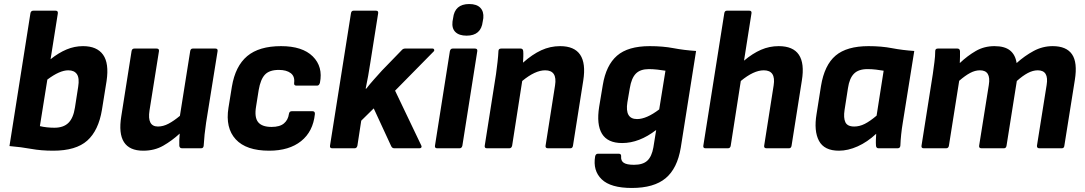

<svg xmlns="http://www.w3.org/2000/svg" viewBox="-20 -736 5387 953"><path d="M244 12Q184 12 135 3Q86 -6 27 -11L131 -670Q133 -683 146 -683H256Q269 -683 267 -669L231 -442Q271 -474 310.5 -490.5Q350 -507 392 -507Q461 -507 491.5 -464.5Q522 -422 509 -334L486 -191Q469 -88 413 -38Q357 12 244 12ZM178 -110Q194 -106 213 -104Q232 -102 250 -102Q295 -102 319.5 -126Q344 -150 352 -202L368 -305Q375 -348 362 -367.5Q349 -387 319 -387Q276 -387 215 -341Z M691 12Q554 12 582 -159L633 -482Q635 -495 647 -495H757Q771 -495 769 -482L722 -187Q710 -108 764 -108Q790 -108 816.5 -122Q843 -136 873 -161L924 -482Q926 -495 937 -495H1049Q1062 -495 1060 -482L1003 -127Q994 -67 991 -13Q990 0 978 0H884Q871 0 870 -13Q869 -41 872 -73Q834 -38 790.5 -13Q747 12 691 12Z M1316 12Q1202 12 1150 -44.5Q1098 -101 1114 -201L1131 -306Q1148 -408 1207 -457.5Q1266 -507 1375 -507Q1481 -507 1532.5 -456Q1584 -405 1568 -325Q1564 -311 1554 -311H1451Q1438 -311 1440 -325Q1444 -357 1423 -373Q1402 -389 1364 -389Q1317 -389 1295 -365.5Q1273 -342 1264 -289L1251 -207Q1242 -154 1261 -130Q1280 -106 1328 -106Q1369 -106 1389.5 -123.5Q1410 -141 1414 -170Q1416 -184 1428 -184H1531Q1544 -184 1543 -170Q1534 -83 1474.5 -35.5Q1415 12 1316 12Z M1629 0Q1616 0 1618 -13L1722 -670Q1724 -683 1735 -683H1846Q1859 -683 1857 -670L1818 -424Q1813 -392 1807.5 -360Q1802 -328 1795 -296H1798Q1816 -319 1836.5 -342Q1857 -365 1876 -386L1972 -485Q1980 -495 1990 -495H2127Q2133 -495 2135 -489.5Q2137 -484 2131 -479L1941 -286L2071 -14Q2074 -9 2071.5 -4.5Q2069 0 2062 0H1937Q1926 0 1921 -12L1835 -198L1773 -137L1754 -13Q1751 0 1740 0Z M2150 0Q2137 0 2139 -13L2213 -482Q2216 -495 2227 -495H2337Q2351 -495 2349 -482L2275 -13Q2272 0 2261 0ZM2296 -559Q2259 -559 2240.5 -577Q2222 -595 2226 -629L2229 -646Q2237 -716 2309 -716Q2346 -716 2364 -697.5Q2382 -679 2379 -646L2376 -629Q2368 -559 2296 -559Z M2397 0Q2384 0 2386 -13L2442 -368Q2446 -397 2449.5 -428Q2453 -459 2454 -482Q2454 -495 2468 -495H2564Q2576 -495 2577 -482Q2578 -472 2577.5 -456Q2577 -440 2576 -425Q2622 -466 2666.5 -486.5Q2711 -507 2760 -507Q2902 -507 2875 -336L2824 -13Q2822 0 2811 0H2700Q2686 0 2688 -13L2735 -312Q2747 -387 2686 -387Q2636 -387 2572 -334L2522 -13Q2519 0 2508 0Z M3205 -507Q3270 -507 3322.5 -497Q3375 -487 3435 -483L3359 -3Q3342 100 3284 148.5Q3226 197 3116 197Q3011 197 2966.5 154Q2922 111 2934 40Q2937 27 2948 27H3051Q3064 27 3063 40Q3061 62 3076 72Q3091 82 3127 82Q3171 82 3193 61.5Q3215 41 3223 -4L3237 -91Q3153 -26 3068 -26Q2996 -26 2968 -72Q2940 -118 2954 -206L2972 -314Q2988 -412 3042.5 -459.5Q3097 -507 3205 -507ZM3142 -145Q3189 -145 3252 -193L3283 -385Q3266 -388 3243 -390.5Q3220 -393 3201 -393Q3158 -393 3136 -370.5Q3114 -348 3106 -298L3094 -228Q3081 -145 3142 -145Z M3482 0Q3469 0 3471 -13L3575 -670Q3577 -683 3588 -683H3699Q3712 -683 3710 -670L3673 -435Q3716 -471 3757.5 -489Q3799 -507 3845 -507Q3988 -507 3960 -336L3909 -13Q3907 0 3896 0H3785Q3771 0 3773 -13L3820 -312Q3832 -387 3771 -387Q3721 -387 3657 -334L3607 -13Q3605 0 3593 0Z M4144 12Q4071 12 4045 -37Q4019 -86 4033 -170L4055 -309Q4072 -413 4127.5 -460Q4183 -507 4291 -507Q4355 -507 4407 -497Q4459 -487 4518 -483L4461 -127Q4456 -97 4453 -68.5Q4450 -40 4449 -13Q4448 0 4435 0H4341Q4329 0 4328 -13Q4327 -26 4327.5 -41.5Q4328 -57 4329 -72Q4285 -31 4237 -9.5Q4189 12 4144 12ZM4220 -108Q4246 -108 4272 -121Q4298 -134 4331 -162L4366 -385Q4349 -388 4328 -390.5Q4307 -393 4286 -393Q4241 -393 4218.5 -370Q4196 -347 4189 -299L4172 -190Q4166 -151 4176 -129.5Q4186 -108 4220 -108Z M4565 0Q4552 0 4554 -13L4610 -368Q4614 -398 4618 -427.5Q4622 -457 4622 -482Q4622 -495 4635 -495H4732Q4744 -495 4745 -482Q4745 -469 4745 -454Q4745 -439 4744 -423Q4782 -459 4823.5 -483Q4865 -507 4916 -507Q4967 -507 4993.5 -485.5Q5020 -464 5026 -423Q5066 -459 5110.5 -483Q5155 -507 5205 -507Q5273 -507 5301 -466.5Q5329 -426 5315 -339L5263 -13Q5262 0 5250 0H5139Q5126 0 5127 -13L5175 -314Q5187 -387 5131 -387Q5107 -387 5081.5 -373.5Q5056 -360 5027 -334L4976 -13Q4974 0 4963 0H4852Q4838 0 4840 -13L4888 -314Q4900 -387 4844 -387Q4820 -387 4795.5 -374Q4771 -361 4741 -335L4690 -13Q4688 0 4676 0Z"/></svg>

Font: Sofia Sans ExtraBold
Style: Italic
Weight: 800
Italic angle: -9°
Designer: Botio Nikoltchev, Ani Petrova
Foundry: lettersoup
Version: Version 4.100; ttfautohint (v1.8.4.7-5d5b)